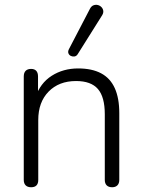

<svg xmlns="http://www.w3.org/2000/svg" viewBox="-20 -782 600 808"><path d="M111 6Q96 6 88 -2Q80 -10 80 -25V-460Q80 -476 88 -484Q96 -492 111 -492Q125 -492 132.5 -484Q140 -476 140 -460V-366L129 -372Q149 -432 197.5 -463Q246 -494 309 -494Q367 -494 405.5 -473.5Q444 -453 463 -411Q482 -369 482 -306V-25Q482 -10 474 -2Q466 6 452 6Q437 6 429 -2Q421 -10 421 -25V-301Q421 -374 392 -407.5Q363 -441 300 -441Q228 -441 184.5 -396.5Q141 -352 141 -277V-25Q141 6 111 6ZM307 -554Q302 -546 294 -544.5Q286 -543 278.5 -546.5Q271 -550 268 -557.5Q265 -565 270 -575L358 -744Q364 -756 373 -759.5Q382 -763 391 -761Q400 -759 406.5 -752.5Q413 -746 414.5 -737Q416 -728 410 -718Z"/></svg>

Font: Nunito ExtraLight Light
Style: Regular
Weight: 300
Version: Version 3.602